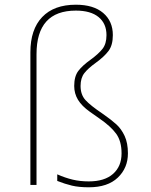

<svg xmlns="http://www.w3.org/2000/svg" viewBox="-20 -785 640 815"><path d="M223 -17V-45Q257 -30 288.5 -22.5Q320 -15 357 -15Q424 -15 460 -47Q496 -79 496 -134Q496 -186 473 -217.5Q450 -249 402 -282Q396 -286 361.5 -310.5Q327 -335 311 -361.5Q295 -388 295 -420Q295 -461 312.5 -484Q330 -507 365 -532Q398 -556 415 -577.5Q432 -599 432 -636Q432 -685 398.5 -712.5Q365 -740 302 -740Q135 -740 135 -555V0H109V-563Q109 -660 159 -712.5Q209 -765 302 -765Q377 -765 418 -730Q459 -695 459 -636Q459 -593 440.5 -568.5Q422 -544 386 -518Q354 -495 338 -474.5Q322 -454 322 -420Q322 -383 343 -360Q364 -337 416 -302Q452 -277 473.5 -257.5Q495 -238 509 -208Q523 -178 523 -134Q523 -72 480 -31Q437 10 357 10Q315 10 285.5 3Q256 -4 223 -17Z"/></svg>

Font: Noto Sans Mono UI Thin
Style: Regular
Weight: 250
Monospace: yes
Designer: Monotype Design team
Foundry: Monotype Imaging Inc.
Version: Version 1.000